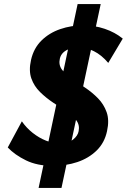

<svg xmlns="http://www.w3.org/2000/svg" viewBox="-20 -797 621 940"><path d="M239 15Q162 15 107 -12Q52 -39 18 -75L87 -203Q109 -171 140 -146.5Q171 -122 205 -108.5Q239 -95 270 -95Q314 -95 337.5 -113.5Q361 -132 365 -155Q371 -185 353.5 -208Q336 -231 305 -251.5Q274 -272 239.5 -295Q205 -318 176 -346.5Q147 -375 133.5 -413Q120 -451 132 -504Q145 -561 183 -598.5Q221 -636 275 -654.5Q329 -673 388 -673Q442 -673 492.5 -656Q543 -639 581 -608L510 -489Q477 -528 439.5 -546.5Q402 -565 368 -565Q345 -565 324.5 -559Q304 -553 290.5 -540.5Q277 -528 273 -510Q266 -480 283 -456.5Q300 -433 331 -412Q362 -391 396.5 -368Q431 -345 459.5 -316Q488 -287 502 -248Q516 -209 504 -155Q492 -98 453 -60Q414 -22 358.5 -3.5Q303 15 239 15ZM169 123 360 -777H473L281 123Z"/></svg>

Font: Ysabeau ExtraBold
Style: Italic
Weight: 800
Italic angle: -12°
Designer: Christian Thalmann (Catharsis Fonts)
Version: Version 2.002